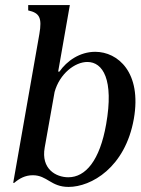

<svg xmlns="http://www.w3.org/2000/svg" viewBox="-20 -720 557 756"><path d="M250 16C339 16 473 -60 507 -252C539 -435 444 -516 355 -516C294 -516 243 -480 214 -438H209L255 -700H91V-679C136 -669 146 -650 135 -586L32 0H36C56 -17 79 -30 109 -30C166 -30 180 16 250 16ZM156 -139 195 -358C215 -430 275 -476 324 -476C385 -476 429 -407 398 -231C373 -88 317 -22 249 -22C200 -22 141 -55 156 -139Z"/></svg>

Font: RL Madena Oblique
Style: Regular
Weight: 400
Italic angle: -10°
Designer: I Kadek Wantara Putra
Foundry: Roughlines ID
Version: Version 1.000;Glyphs 3.1.2 (3151)